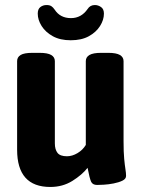

<svg xmlns="http://www.w3.org/2000/svg" viewBox="-20 -735 560 763"><path d="M180 8Q48 8 48 -140V-492Q48 -508 62 -516.5Q76 -525 109 -525H137Q169 -525 183.5 -516.5Q198 -508 198 -492V-165Q198 -141 208.5 -127.5Q219 -114 246 -114Q267 -114 288 -126.5Q309 -139 321 -159V-492Q321 -508 335.5 -516.5Q350 -525 382 -525H410Q442 -525 456.5 -516.5Q471 -508 471 -492V-174Q471 -130 473.5 -104Q476 -78 478.5 -62.5Q481 -47 481 -36Q481 -24 466.5 -17Q452 -10 431.5 -6Q411 -2 392.5 -1Q374 0 366 0Q348 0 342 -13Q336 -26 328 -68Q306 -40 267.5 -16Q229 8 180 8ZM261 -575Q219 -575 190 -591Q161 -607 145.5 -631.5Q130 -656 130 -681Q130 -699 140.5 -707Q151 -715 165 -715Q177 -715 184 -710.5Q191 -706 197 -697Q219 -663 262 -663Q303 -663 328 -699Q338 -715 357 -715Q370 -715 381.5 -707Q393 -699 393 -681Q393 -656 377.5 -631.5Q362 -607 333 -591Q304 -575 261 -575Z"/></svg>

Font: Asap Semi Condensed
Style: Bold
Weight: 700
Width: 4
Designer: Pablo Cosgaya
Foundry: Omnibus-Type
Version: Version 3.001; ttfautohint (v1.8.4.7-5d5b)